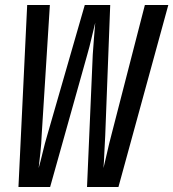

<svg xmlns="http://www.w3.org/2000/svg" viewBox="-20 -750 695 770"><path d="M54 0 89 -730H180L147 -206Q146 -176 142 -138Q138 -100 135 -76Q142 -100 151 -138Q160 -176 169 -206L320 -730H422L402 -206Q400 -176 398.5 -138Q397 -100 395 -76Q401 -100 409.5 -138Q418 -176 426 -206L561 -730H655L455 0H329L352 -531Q354 -562 357 -599Q360 -636 362 -659Q356 -636 347.5 -599Q339 -562 330 -531L181 0Z"/></svg>

Font: JetBrains Mono NL SemiBold
Style: Italic
Weight: 600
Italic angle: -9°
Monospace: yes
Designer: Philipp Nurullin, Konstantin Bulenkov
Foundry: JetBrains
Version: Version 2.305; ttfautohint (v1.8.4.7-5d5b)